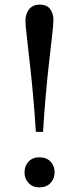

<svg xmlns="http://www.w3.org/2000/svg" viewBox="-20 -800 341 830"><path d="M135 -230H166C169.3 -284 173.2 -335.5 177.5 -384.5C181.8 -433.5 186.3 -478.7 191 -520C196.3 -568 201 -609 205 -643C209 -677 211 -700.7 211 -714C211 -732 206.3 -747.5 197 -760.5C187.7 -773.5 172.3 -780 151 -780C131.7 -780 116.7 -773.3 106 -760C95.3 -746.7 90 -730.3 90 -711C90 -698.3 92 -675 96 -641C100 -607 104.7 -565.3 110 -516C114.7 -475.3 119.2 -430.8 123.5 -382.5C127.8 -334.2 131.7 -283.3 135 -230ZM86 -54C86 -36.7 91.8 -21.7 103.5 -9C115.2 3.7 130.7 10 150 10C170.7 10 186.8 3.7 198.5 -9C210.2 -21.7 216 -36.7 216 -54C216 -73.3 210.2 -89.2 198.5 -101.5C186.8 -113.8 170.7 -120 150 -120C130.7 -120 115.2 -113.8 103.5 -101.5C91.8 -89.2 86 -73.3 86 -54Z"/></svg>

Font: Libre Caslon Text
Style: Regular
Weight: 400
Designer: Pablo Impallari, Rodrigo Fuenzalida
Foundry: Pablo Impallari, Rodrigo Fuenzalida
Version: Version 1.000; ttfautohint (v0.93) -l 8 -r 50 -G 200 -x 14 -